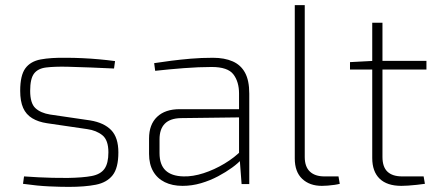

<svg xmlns="http://www.w3.org/2000/svg" viewBox="-20 -720 1713 751"><path d="M239 -494Q269 -494 302 -492.5Q335 -491 368 -488Q401 -485 430 -481L426 -452Q382 -454 334.5 -456Q287 -458 243 -459Q192 -460 160 -456Q128 -452 113 -432Q98 -412 98 -365Q98 -316 118.5 -297Q139 -278 176 -272L333 -249Q387 -240 415 -211Q443 -182 443 -124Q443 -63 420.5 -34.5Q398 -6 355 2.5Q312 11 249 11Q216 11 171.5 9Q127 7 70 -1L74 -30Q104 -28 131 -26.5Q158 -25 185.5 -24.5Q213 -24 245 -24Q304 -25 338.5 -31.5Q373 -38 388.5 -59.5Q404 -81 404 -124Q404 -172 380.5 -191Q357 -210 321 -215L164 -238Q130 -243 106 -257.5Q82 -272 70.5 -298Q59 -324 59 -365Q59 -425 79 -452.5Q99 -480 139 -487.5Q179 -495 239 -494Z M813 -494Q858 -494 890 -480Q922 -466 938.5 -435.5Q955 -405 955 -354V0H925L917 -106L915 -113V-354Q915 -400 893 -429Q871 -458 808 -458Q758 -458 699.5 -453.5Q641 -449 587 -443L583 -473Q615 -478 650.5 -482.5Q686 -487 726.5 -490.5Q767 -494 813 -494ZM930 -293 929 -261 687 -258Q645 -257 624.5 -236Q604 -215 604 -175V-121Q604 -76 627.5 -53.5Q651 -31 698 -30Q734 -29 776 -42.5Q818 -56 858 -80Q898 -104 926 -133V-98Q912 -82 888 -64.5Q864 -47 833 -30.5Q802 -14 766.5 -3.5Q731 7 694 7Q654 7 624.5 -7.5Q595 -22 579 -50Q563 -78 563 -118V-178Q563 -233 594.5 -263Q626 -293 683 -293Z M1172 -700V-106Q1172 -68 1192 -49Q1212 -30 1249 -30H1304L1309 -1Q1302 1 1289 3Q1276 5 1262 6Q1248 7 1239 7Q1191 7 1162 -20.5Q1133 -48 1133 -100V-700Z M1476 -631V-106Q1476 -67 1495.5 -48.5Q1515 -30 1553 -30H1637L1642 -1Q1628 1 1610 3Q1592 5 1576 6Q1560 7 1550 7Q1494 7 1465 -21Q1436 -49 1436 -102V-631ZM1648 -482V-448H1349V-477L1443 -482Z"/></svg>

Font: Exo 2 ExtraLight
Style: Regular
Weight: 250
Designer: Natanael Gama
Foundry: Natanael Gama
Version: Version 2.010